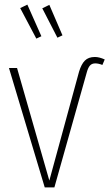

<svg xmlns="http://www.w3.org/2000/svg" viewBox="-20 -816 476 836"><path d="M99.1 -795.9 160.2 -658.2 138.2 -647.9 67.9 -780.8ZM194.8 -794.9 252 -662.1 230 -651.9 164.1 -779.8ZM357.9 -501 216.8 0H174.8L19 -520H54.2L194.8 -29.8L324.2 -503.9Q334 -536.6 349.6 -552.2Q365.2 -567.9 393.1 -567.9Q412.1 -567.9 436 -557.1L425.8 -533.2Q408.7 -540 395 -540Q379.9 -540 371.6 -530.5Q363.3 -521 357.9 -501Z"/></svg>

Font: Fira Sans Compressed UltraLight
Style: Regular
Weight: 200
Width: 1
Designer: Carrois Corporate & Edenspiekermann AG
Foundry: Carrois Corporate GbR & Edenspiekermann AG
Version: Version 4.203;PS 004.203;hotconv 1.0.88;makeotf.lib2.5.64775